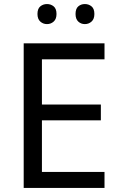

<svg xmlns="http://www.w3.org/2000/svg" viewBox="-20 -1021 596 948"><path d="M496 -93H97V-807H496V-728H187V-505H478V-427H187V-172H496ZM165 -952Q165 -978 179 -989.5Q193 -1001 212 -1001Q231 -1001 245 -989.5Q259 -978 259 -952Q259 -927 245 -914.5Q231 -902 212 -902Q193 -902 179 -914.5Q165 -927 165 -952ZM353 -952Q353 -978 366.5 -989.5Q380 -1001 399 -1001Q418 -1001 432 -989.5Q446 -978 446 -952Q446 -927 432 -914.5Q418 -902 399 -902Q380 -902 366.5 -914.5Q353 -927 353 -952Z"/></svg>

Font: Noto Sans Kannada UI
Style: Regular
Weight: 400
Designer: Jelle Bosma - Monotype Design Team
Foundry: Monotype Imaging Inc.
Version: Version 2.005; ttfautohint (v1.8.4.7-5d5b)